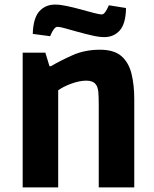

<svg xmlns="http://www.w3.org/2000/svg" viewBox="-20 -818 672 838"><path d="M79 0V-588H178L196 -529H202Q243 -553 296.5 -577Q350 -601 416 -601Q478 -601 510 -573Q542 -545 554 -496Q566 -447 566 -385V0H411V-356Q411 -397 409 -418Q407 -439 397 -451Q385 -466 357 -466Q328 -466 293 -453.5Q258 -441 234 -424V0ZM435 -656Q413 -656 382.5 -663Q352 -670 321 -678.5Q290 -687 265.5 -694Q241 -701 231 -701Q223 -701 215.5 -691Q208 -681 203.5 -670.5Q199 -660 199 -660L123 -670Q125 -739 151.5 -768.5Q178 -798 220 -798Q243 -798 273 -791.5Q303 -785 334 -776.5Q365 -768 389.5 -761.5Q414 -755 424 -755Q432 -755 439 -765Q446 -775 450.5 -785Q455 -795 455 -795L530 -783Q529 -715 503 -685.5Q477 -656 435 -656Z"/></svg>

Font: Ruda SemiBold
Style: Bold
Weight: 900
Designer: Mariela Monsalve and Angelina Sanchez
Foundry: Mariela Monsalve and Angelina Sanchez
Version: Version 2.000